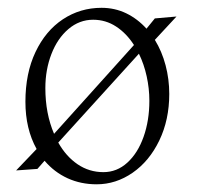

<svg xmlns="http://www.w3.org/2000/svg" viewBox="-20 -461 506 494"><path d="M378.4 -358.4Q396.5 -329.1 406 -293.2Q415.5 -257.3 415.5 -219.2Q415.5 -152.8 389.9 -99.6Q364.3 -46.4 321.3 -16.6Q278.3 13.2 228.5 13.2Q188 13.2 153.8 -2.4Q119.6 -18.1 94.7 -47.4L76.2 -26.4L21.5 -22.5L74.2 -77.6Q45.4 -129.4 45.4 -199.2Q45.4 -272.5 71.3 -327.1Q97.2 -381.8 141.8 -411.4Q186.5 -440.9 241.2 -440.9Q275.4 -440.9 304.7 -426.8Q334 -412.6 356.9 -387.2L378.4 -413.6L434.1 -418.5ZM96.7 -234.4Q96.7 -168.9 119.1 -116.7L324.7 -345.2Q305.2 -375.5 278.6 -392.8Q252 -410.2 219.7 -410.2Q184.1 -410.2 156 -386.2Q127.9 -362.3 112.3 -322Q96.7 -281.7 96.7 -234.4ZM364.3 -201.7Q364.3 -233.4 357.4 -264.6Q350.6 -295.9 337.4 -322.8L129.9 -94.2Q149.9 -58.6 179.7 -38.3Q209.5 -18.1 246.1 -18.1Q280.8 -18.1 307.6 -42.5Q334.5 -66.9 349.4 -108.9Q364.3 -150.9 364.3 -201.7Z"/></svg>

Font: Neuton ExtraLight
Style: Regular
Weight: 275
Designer: Brian M Zick
Foundry: Brian M Zick
Version: Version 1.560